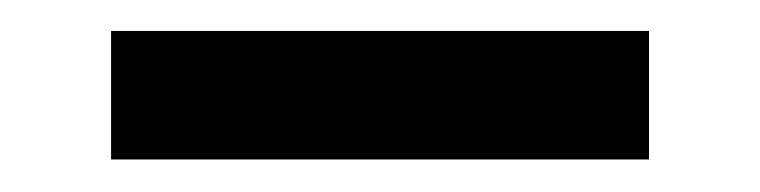

<svg xmlns="http://www.w3.org/2000/svg" viewBox="-20 -78 479 121"><path d="M50 22.5V-58.5H389V22.5Z"/></svg>

Font: Akshar Light
Style: Regular
Weight: 300
Designer: Tall Chai
Foundry: Tall Chai
Version: Version 1.100